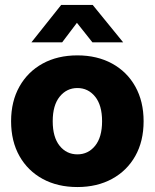

<svg xmlns="http://www.w3.org/2000/svg" viewBox="-20 -754 633 786"><path d="M296.9 11.7Q215.8 11.7 154.8 -21.5Q93.8 -54.7 59.6 -115.2Q25.4 -175.8 25.4 -257.8Q25.4 -338.9 59.6 -399.7Q93.8 -460.4 154.8 -493.9Q215.8 -527.3 296.9 -527.3Q377.4 -527.3 438.7 -493.9Q500 -460.4 533.9 -399.7Q567.9 -338.9 567.9 -257.8Q567.9 -175.8 533.9 -115.5Q500 -55.2 438.7 -21.7Q377.4 11.7 296.9 11.7ZM296.9 -122.1Q340.8 -122.1 369.4 -157.2Q397.9 -192.4 397.9 -257.8Q397.9 -323.2 369.4 -358.4Q340.8 -393.6 296.9 -393.6Q252.9 -393.6 224.4 -358.4Q195.8 -323.2 195.8 -257.8Q195.8 -192.4 224.1 -157.2Q252.4 -122.1 296.9 -122.1ZM234.4 -580.6H108.9V-581.1L230.5 -733.9H359.4L483.9 -581.1V-580.6H358.4L294.9 -660.6Z"/></svg>

Font: Inter Display ExtraBold
Style: Regular
Weight: 800
Designer: Rasmus Andersson
Foundry: rsms
Version: Version 4.000;git-a52131595